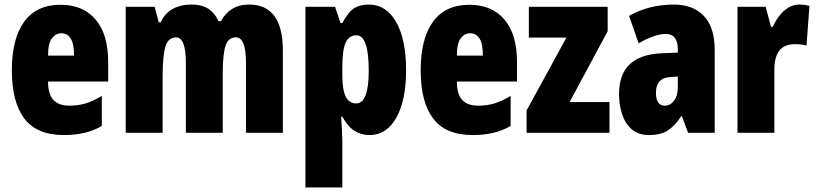

<svg xmlns="http://www.w3.org/2000/svg" viewBox="-20 -583 3582 843"><path d="M246 -562Q345 -562 400 -497Q455 -432 455 -310V-225H191Q191 -170 214 -144.5Q237 -119 285 -119Q323 -119 356 -129Q389 -139 427 -162V-30Q391 -9 350 0.5Q309 10 261 10Q141 10 86.5 -63Q32 -136 32 -274Q32 -413 86 -487.5Q140 -562 246 -562ZM250 -437Q225 -437 208 -415Q191 -393 191 -339H305Q305 -392 290 -414.5Q275 -437 250 -437Z M1074 -563Q1222 -563 1222 -360V0H1060V-307Q1060 -419 1016 -419Q982 -419 970 -381.5Q958 -344 958 -264V0H796V-307Q796 -419 753 -419Q719 -419 706.5 -379Q694 -339 694 -248V0H532V-553H659L677 -485H686Q702 -523 737 -543Q772 -563 820 -563Q869 -563 897.5 -542.5Q926 -522 939 -490H950Q969 -525 999.5 -544Q1030 -563 1074 -563Z M1599 -563Q1676 -563 1719.5 -486Q1763 -409 1763 -275Q1763 -142 1720 -66Q1677 10 1603 10Q1566 10 1536 -9Q1506 -28 1483 -71H1478Q1480 -34 1481.5 -7.5Q1483 19 1483 35V240H1321V-553H1451L1475 -482H1483Q1511 -533 1536.5 -548Q1562 -563 1599 -563ZM1545 -428Q1512 -428 1497.5 -395.5Q1483 -363 1483 -288V-256Q1483 -190 1497.5 -159.5Q1512 -129 1544 -129Q1599 -129 1599 -273Q1599 -428 1545 -428Z M2041 -562Q2140 -562 2195 -497Q2250 -432 2250 -310V-225H1986Q1986 -170 2009 -144.5Q2032 -119 2080 -119Q2118 -119 2151 -129Q2184 -139 2222 -162V-30Q2186 -9 2145 0.5Q2104 10 2056 10Q1936 10 1881.5 -63Q1827 -136 1827 -274Q1827 -413 1881 -487.5Q1935 -562 2041 -562ZM2045 -437Q2020 -437 2003 -415Q1986 -393 1986 -339H2100Q2100 -392 2085 -414.5Q2070 -437 2045 -437Z M2656 0H2292V-98L2467 -418H2302V-553H2648V-446L2481 -135H2656Z M2939 -563Q3022 -563 3070 -513.5Q3118 -464 3118 -363V0H3001L2974 -73H2971Q2944 -31 2912.5 -10.5Q2881 10 2829 10Q2782 10 2753 -16Q2724 -42 2711 -83Q2698 -124 2698 -169Q2698 -258 2745.5 -301.5Q2793 -345 2884 -349L2956 -352V-366Q2956 -434 2903 -434Q2856 -434 2784 -393L2742 -513Q2783 -537 2832.5 -550Q2882 -563 2939 -563ZM2926 -245Q2860 -242 2860 -176Q2860 -119 2899 -119Q2923 -119 2939.5 -141Q2956 -163 2956 -198V-247Z M3489 -563Q3499 -563 3509 -562Q3519 -561 3534 -557L3521 -383Q3502 -389 3471 -389Q3423 -389 3401.5 -360.5Q3380 -332 3380 -278V0H3218V-553H3342L3365 -465H3373Q3383 -488 3399.5 -510.5Q3416 -533 3439 -548Q3462 -563 3489 -563Z"/></svg>

Font: Noto Sans Khmer UI ExtraCondensed Black
Style: Regular
Weight: 900
Width: 2
Designer: Danh Hong and the Monotype Design Team
Foundry: Monotype Imaging Inc.
Version: Version 2.002; ttfautohint (v1.8.4.7-5d5b)